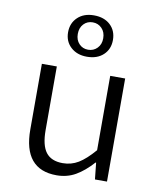

<svg xmlns="http://www.w3.org/2000/svg" viewBox="-91 -890 802 974"><g transform="rotate(10 310.5 -403.0)"><path d="M96 -193V-531H173V-203Q173 -125 200.5 -89Q228 -53 287 -53Q331 -53 367.5 -75Q404 -97 448 -148V-531H525V0H463L454 -85H451Q408 -37 364.5 -12Q321 13 267 13Q96 13 96 -193ZM199 -712Q199 -759 230.5 -789Q262 -819 314 -819Q367 -819 398.5 -789.5Q430 -760 430 -712Q430 -665 398.5 -635.5Q367 -606 314 -606Q263 -606 231 -635.5Q199 -665 199 -712ZM380 -712Q380 -744 361 -763.5Q342 -783 314 -783Q286 -783 267.5 -763.5Q249 -744 249 -712Q249 -681 267.5 -661.5Q286 -642 314 -642Q342 -642 361 -661.5Q380 -681 380 -712Z"/></g></svg>

Font: Nebula Sans Book
Style: Regular
Weight: 400
Designer: Paul D. Hunt for Adobe (as Source Sans)
Foundry: Nebula Entertainment & Broadcasting LLC
Version: Version 1.010